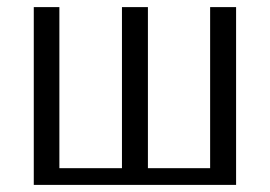

<svg xmlns="http://www.w3.org/2000/svg" viewBox="-20 -520 759 540"><path d="M75 0V-500H147V-47H323V-500H396V-47H571V-500H644V0Z"/></svg>

Font: Arsenal
Style: Regular
Weight: 400
Designer: Andrij Shevchenko
Foundry: Stairsfor
Version: Version 2.001;PS 002.001;hotconv 1.0.88;makeotf.lib2.5.64775